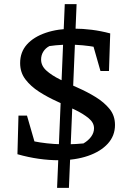

<svg xmlns="http://www.w3.org/2000/svg" viewBox="-20 -762 633 925"><path d="M312 143H255L292 -742H349ZM263 10Q217 10 167 3Q117 -4 64 -19L108 -89Q172 -73 240.5 -68.5Q309 -64 382 -71Q406 -85 419.5 -104Q433 -123 433 -144Q433 -171 407 -192.5Q381 -214 340.5 -233.5Q300 -253 254.5 -273.5Q209 -294 168.5 -320Q128 -346 102.5 -379.5Q77 -413 77 -458Q77 -511 109.5 -547.5Q142 -584 200.5 -604Q259 -624 338 -624Q378 -624 422 -618.5Q466 -613 511 -601L481 -527Q412 -543 345.5 -546Q279 -549 218 -540Q199 -530 188.5 -513Q178 -496 178 -475Q178 -445 203.5 -422Q229 -399 269.5 -379Q310 -359 355.5 -339Q401 -319 441.5 -294Q482 -269 508 -237Q534 -205 534 -160Q534 -108 499.5 -70Q465 -32 404 -11Q343 10 263 10ZM164 -18 64 -19 69 -205H110ZM464 -420 412 -602 511 -601 505 -420Z"/></svg>

Font: Piazzolla Thin SemiBold
Style: Regular
Weight: 600
Version: Version 2.005